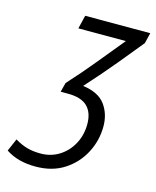

<svg xmlns="http://www.w3.org/2000/svg" viewBox="-142 -767 693 855"><g transform="rotate(15 205.0 -340.0)"><path d="M103 13Q21 13 -34 -24L-9 -82Q21 -64 48.5 -56.5Q76 -49 110 -49Q158 -49 196 -73Q234 -97 256 -138Q278 -179 278 -229Q278 -282 249.5 -310Q221 -338 160 -338H126L137 -381Q193 -442 247.5 -508.5Q302 -575 348 -631H129L144 -693H444L432 -644Q388 -590 336 -527Q284 -464 216 -389Q289 -379 319.5 -337Q350 -295 350 -238Q350 -173 320 -115.5Q290 -58 235 -22.5Q180 13 103 13Z"/></g></svg>

Font: Ubuntu Sans Condensed
Style: Italic
Weight: 400
Width: 3
Italic angle: -13.5°
Designer: Dalton Maag Ltd
Foundry: Dalton Maag Ltd
Version: Version 1.006; ttfautohint (v1.8.4.7-5d5b)